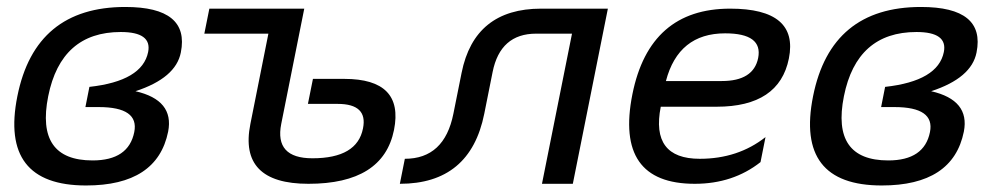

<svg xmlns="http://www.w3.org/2000/svg" viewBox="-20 -538 2929 562"><path d="M251 -68.4Q356.4 -68.4 373 -151.4Q387.7 -224.6 269 -224.6H230L241.7 -283.7Q396.5 -300.8 413.6 -385.7Q425.3 -444.3 333.5 -444.3Q158.7 -444.3 121.1 -256.3Q83.5 -68.4 251 -68.4ZM30.8 -256.3Q83 -517.6 346.7 -517.6Q536.1 -517.6 509.3 -384.3Q494.6 -309.6 376.5 -271Q490.2 -245.1 472.2 -152.8Q440.4 4.9 231.9 4.9Q-21.5 4.9 30.8 -256.3Z M870.6 -512.7 803.2 -175.3Q783.2 -74.7 894.5 -74.7Q1025.4 -74.7 1042.5 -162.1Q1057.1 -233.9 968.3 -233.9H881.3L896 -307.1H987.8Q1163.1 -307.1 1133.3 -157.7Q1101.6 0 882.8 0Q677.7 0 712.9 -175.3L765.6 -439.5H578.1L592.8 -512.7Z M1165 -73.2Q1280.8 -73.2 1307.1 -205.1L1331.1 -324.7Q1368.7 -512.7 1564 -512.7H1759.3L1656.7 0H1566.4L1654.3 -439.5H1549.3Q1444.3 -439.5 1421.9 -327.1L1397.5 -205.1Q1356.4 0 1150.4 0Z M2289.1 -366.7Q2260.7 -225.6 2077.6 -225.6H1914.1Q1883.8 -73.2 2028.3 -73.2Q2140.1 -73.2 2220.7 -136.7L2206.1 -63.5Q2125.5 0 2013.7 0Q1778.8 0 1831.1 -262.2Q1881.3 -512.7 2117.2 -512.7Q2318.4 -512.7 2289.1 -366.7ZM1929.2 -300.8H2092.8Q2185.5 -300.8 2199.2 -368.2Q2213.4 -440.4 2102.5 -440.4Q1965.8 -440.4 1929.2 -300.8Z M2580.1 -68.4Q2685.5 -68.4 2702.1 -151.4Q2716.8 -224.6 2598.1 -224.6H2559.1L2570.8 -283.7Q2725.6 -300.8 2742.7 -385.7Q2754.4 -444.3 2662.6 -444.3Q2487.8 -444.3 2450.2 -256.3Q2412.6 -68.4 2580.1 -68.4ZM2359.9 -256.3Q2412.1 -517.6 2675.8 -517.6Q2865.2 -517.6 2838.4 -384.3Q2823.7 -309.6 2705.6 -271Q2819.3 -245.1 2801.3 -152.8Q2769.5 4.9 2561 4.9Q2307.6 4.9 2359.9 -256.3Z"/></svg>

Font: Sansation
Style: Italic
Weight: 400
Designer: Bernd Montag
Version: Version 1.301